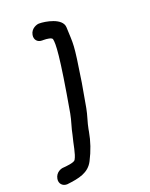

<svg xmlns="http://www.w3.org/2000/svg" viewBox="-186 -717 736 945"><g transform="rotate(-20 182.5 -244.5)"><path d="M-37.8 109.1C-42.1 133.4 -25.6 150.9 -3.4 150.9H-0.6C62.5 143.6 114.2 133.6 140.6 81.8C164.1 36.4 179.4 -9.1 187.6 -55.5L189.8 -68.2C195.6 -100.9 208.8 -134.5 214.9 -169.1L237 -294.5C269 -499.1 262.5 -480 259.4 -576.4C257.3 -626.4 168.8 -640 140.6 -640H137C129 -640 95.5 -631.6 89.6 -598.2C85.2 -573.1 101.1 -556.4 124.1 -556.4H132.3C147.7 -556.4 175.4 -553.6 177.3 -543.6C182.6 -519.7 183 -462.4 131.7 -171.8C125.5 -136.4 112.1 -101.8 106.3 -69.1C93.6 -22.7 88.9 24.5 73.4 50.9C66.7 62.7 21.5 66.4 8.7 67.3C-1.3 67.3 -31.9 75.6 -37.8 109.1Z"/></g></svg>

Font: TudorRose
Style: Oblique
Weight: 500
Italic angle: 10°
Version: Version 001.000